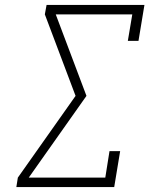

<svg xmlns="http://www.w3.org/2000/svg" viewBox="-20 -755 640 775"><path d="M46 0 52 -38 285 -368 161 -697 168 -735H563L539 -590H496L514 -697H205L329 -368L96 -38H405L422 -145H465L441 0Z"/></svg>

Font: Iosevka Etoile XLtObl
Style: Regular
Weight: 200
Italic angle: -9°
Designer: Belleve Invis
Foundry: Belleve Invis
Version: Version 15.5.2; ttfautohint (v1.8.4)